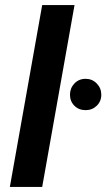

<svg xmlns="http://www.w3.org/2000/svg" viewBox="-20 -740 431 760"><path d="M19 0 147 -720H275L147 0ZM319 -304Q292 -304 274.5 -321.5Q257 -339 257 -365Q257 -391 274.5 -409.5Q292 -428 319 -428Q345 -428 363 -409.5Q381 -391 381 -365Q381 -339 363 -321.5Q345 -304 319 -304Z"/></svg>

Font: DeepMind Sans
Style: Bold Italic
Weight: 700
Italic angle: -10°
Designer: Jonny Pinhorn / Modifications: Colophon Foundry
Foundry: Colophon Foundry
Version: Version 1.002; ttfautohint (v1.8.2)